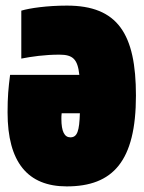

<svg xmlns="http://www.w3.org/2000/svg" viewBox="-20 -655 513 685"><path d="M465 -314C465 -534 400 -635 219 -635C148 -635 86 -626 56 -617V-446C92 -453 139 -460 192 -460C240 -460 257 -444 263 -388H16C10 -341 7 -310 7 -254C7 -76 79 10 218 10C383 10 465 -80 465 -314ZM231 -165C210 -165 199 -186 199 -231C199 -238 199 -242 200 -251H265C263 -188 256 -165 231 -165Z"/></svg>

Font: Blinker Headline
Style: Regular
Weight: 900
Width: 4
Designer: Juergen Huber
Foundry: supertype
Version: Version 1.015;PS 1.15;hotconv 1.0.88;makeotf.lib2.5.647800